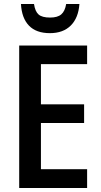

<svg xmlns="http://www.w3.org/2000/svg" viewBox="-20 -942 504 962"><path d="M416.5 -94.2V0H76.2V-713.9H416.5V-620.6H185.1V-419.4H401.4V-325.7H185.1V-94.2ZM230 -775.9Q161.6 -775.9 125.2 -813.5Q88.9 -851.1 85 -921.9H150.4Q155.8 -884.8 173.3 -869.4Q190.9 -854 231 -854Q268.6 -854 287.1 -870.1Q305.7 -886.2 311.5 -921.9H377.9Q373 -852.5 334.7 -814.2Q296.4 -775.9 230 -775.9Z"/></svg>

Font: Open Sans
Style: Regular
Weight: 600
Width: 3
Foundry: Ascender Corporation
Version: Version 1.000